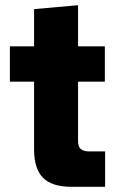

<svg xmlns="http://www.w3.org/2000/svg" viewBox="-20 -718 458 738"><path d="M254 0Q180 0 145.5 -34.5Q111 -69 111 -144V-404H18V-540H111V-683L280 -698V-540H383V-404H280V-176Q280 -153 291.5 -144.5Q303 -136 322 -136H384V0Z"/></svg>

Font: Mona Sans ExtraLight ExtraBold
Style: Regular
Weight: 800
Version: Version 2.000